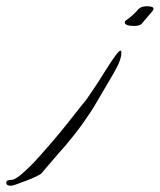

<svg xmlns="http://www.w3.org/2000/svg" viewBox="-185 -353 511 614"><path d="M244 -270Q214 -270 214 -282Q214 -285 218 -288Q238 -301 258 -324Q266 -333 285 -333Q306 -333 306 -325Q306 -323 303 -318L268 -277Q261 -270 244 -270ZM-150 241Q-165 241 -165 231Q-165 222 -147 222Q-132 222 -86 176Q-63 153 -21 104Q21 55 81 -22Q86 -27 92.5 -36.5Q99 -46 108 -59Q117 -72 128 -89Q139 -106 152 -127Q192 -191 200 -191Q203 -191 203 -186Q204 -176 198 -159Q192 -142 178 -118L124 -26Q106 5 81 40Q56 75 24 113Q4 135 -15 157.5Q-34 180 -53 202Q-55 204 -66.5 210Q-78 216 -99 224Q-142 241 -150 241Z"/></svg>

Font: Whisper
Style: Regular
Weight: 400
Designer: Robert E. Leuschke
Foundry: Robert E. Leuschke
Version: Version 1.010; ttfautohint (v1.8.4.7-5d5b)